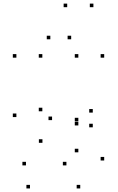

<svg xmlns="http://www.w3.org/2000/svg" viewBox="-20 -848 660 1078"><path d="M430.5 210V190H410.5V210ZM565 53.1V33.1H545V53.1ZM565 -524.2V-544.2H545V-524.2ZM419.9 -524.2V-544.2H399.9V-524.2ZM419.9 -166.6V-186.6H399.9V-166.6ZM419.9 -143.7V-163.7H399.9V-143.7ZM419.9 7.2V-12.8H399.9V7.2ZM352.9 80.6V60.6H332.9V80.6ZM125.8 80.6V60.6H105.8V80.6ZM148.3 210V190H128.3V210ZM500.9 -133.2V-153.2H480.9V-133.2ZM500.9 -215.8V-235.8H480.9V-215.8ZM272.3 -173.6V-193.6H252.3V-173.6ZM217.7 -223.2V-243.2H197.7V-223.2ZM217.7 -524.2V-544.2H197.7V-524.2ZM72 -524.2V-544.2H52V-524.2ZM72 -190.7V-210.7H52V-190.7ZM218.3 -46.2V-66.2H198.3V-46.2ZM262.6 -627.4V-647.4H242.6V-627.4ZM357.3 -807.7V-827.7H337.3V-807.7ZM504.4 -807.7V-827.7H484.4V-807.7ZM379.6 -627.4V-647.4H359.6V-627.4Z"/></svg>

Font: Monaspace Krypton Dots Var
Style: Regular
Weight: 400
Designer: Riley Cran and the Lettermatic Team
Version: Version 1.100 (Monaspace Krypton Dots)